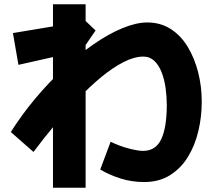

<svg xmlns="http://www.w3.org/2000/svg" viewBox="-20 -818 1040 906"><path d="M660 41Q601 41 548 24Q495 7 453 -18L502 -149Q546 -128 588.5 -117Q631 -106 655 -106Q715 -106 741 -161.5Q767 -217 767 -323Q767 -362 761.5 -402Q756 -442 743 -476Q730 -510 708.5 -530.5Q687 -551 656 -551Q614 -551 563 -525Q512 -499 457.5 -454Q403 -409 347.5 -350.5Q292 -292 238.5 -228Q185 -164 138 -101L31 -195Q82 -276 146 -352.5Q210 -429 280.5 -494.5Q351 -560 421.5 -609Q492 -658 557.5 -685Q623 -712 675 -712Q737 -712 785 -681.5Q833 -651 865.5 -597.5Q898 -544 915 -477Q932 -410 932 -338Q932 -267 916 -199.5Q900 -132 867 -78Q834 -24 782.5 8.5Q731 41 660 41ZM230 68V-798H384V68ZM67 -512 41 -662 384 -719 431 -674 378 -597 365 -579Z"/></svg>

Font: Murecho Thin ExtraBold
Style: Regular
Weight: 800
Version: Version 1.010